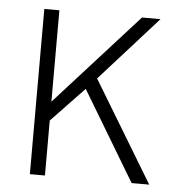

<svg xmlns="http://www.w3.org/2000/svg" viewBox="-44 -568 567 609"><g transform="rotate(5 240.0 -263.0)"><path d="M73 0V-526H121V-235L384 -526H443L259 -321L453 0H397L226 -285L121 -175V0Z"/></g></svg>

Font: Archivo SemiBold Thin
Style: Regular
Weight: 250
Version: Version 2.001